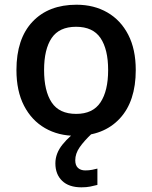

<svg xmlns="http://www.w3.org/2000/svg" viewBox="-20 -571 650 821"><path d="M560.5 -271.5Q560.5 -137.2 491.7 -63.7Q422.9 9.8 303.7 9.8Q229.5 9.8 172.4 -23.2Q115.2 -56.2 82.8 -118.9Q50.3 -181.6 50.3 -271.5Q50.3 -405.3 118.9 -478Q187.5 -550.8 307.1 -550.8Q381.8 -550.8 439 -517.8Q496.1 -484.9 528.3 -422.6Q560.5 -360.4 560.5 -271.5ZM168.5 -271.5Q168.5 -182.1 200.9 -133.1Q233.4 -84 305.7 -84Q377 -84 409.7 -133.3Q442.4 -182.6 442.4 -271.5Q442.4 -359.9 409.9 -408.2Q377.4 -456.5 305.2 -456.5Q233.4 -456.5 200.9 -408.4Q168.5 -360.4 168.5 -271.5ZM301.8 114.3Q301.8 136.2 313.5 147Q325.2 157.7 344.7 157.7Q360.8 157.7 374.3 155Q387.7 152.3 396.5 149.9V219.7Q381.8 223.6 365.7 226.8Q349.6 230 328.1 230Q274.4 230 245.6 202.1Q216.8 174.3 216.8 127.4Q216.8 84.5 247.8 46.4Q278.8 8.3 318.4 -16.1L373 0Q339.4 31.7 320.6 58.8Q301.8 85.9 301.8 114.3Z"/></svg>

Font: Open Sans SemiBold
Style: Regular
Weight: 600
Designer: Monotype Design Team
Foundry: Monotype Imaging Inc.
Version: Version 3.003; ttfautohint (v1.8.4)